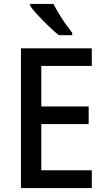

<svg xmlns="http://www.w3.org/2000/svg" viewBox="-20 -961 544 981"><path d="M449 0H87V-714H449V-624H191V-417H433V-327H191V-91H449ZM253 -941Q264 -919 281 -891Q298 -863 316.5 -837Q335 -811 349 -793V-781H281Q259 -798 229.5 -826.5Q200 -855 173.5 -883.5Q147 -912 134 -931V-941Z"/></svg>

Font: Noto Sans Sinhala SemiCondensed Medium
Style: Regular
Weight: 500
Width: 4
Designer: Jelle Bosma - Monotype Design Team
Foundry: Monotype Imaging Inc.
Version: Version 2.006; ttfautohint (v1.8.4.7-5d5b)